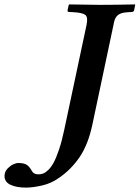

<svg xmlns="http://www.w3.org/2000/svg" viewBox="-130 -667 631 869"><path d="M43.9 122.1Q55.2 122.1 65.2 118.4Q75.2 114.7 88.4 102.3Q101.6 89.8 113 68.6Q124.5 47.4 137.5 9Q150.4 -29.3 161.1 -81.1L261.7 -554.2Q269 -588.9 256.6 -599.1Q244.1 -609.4 203.1 -611.8L183.1 -612.8Q174.3 -612.8 175.8 -621.1L181.2 -645L183.6 -647Q277.3 -645 321.3 -645Q386.2 -645 480.5 -647L481.9 -645L477.1 -621.1Q475.6 -613.3 467.3 -612.8L450.2 -611.8Q419.9 -610.4 405.8 -600.3Q391.6 -590.3 386.7 -568.8L288.1 -103Q269 -13.2 230.7 43.5Q192.4 100.1 136.7 138.2Q102.1 163.1 60.1 172.6Q18.1 182.1 -11.7 182.1Q-33.2 182.1 -51.3 179Q-69.3 175.8 -84 168.7Q-98.6 161.6 -105.2 148.9Q-111.8 136.2 -108.4 119.1Q-105.5 105.5 -94 94Q-82.5 82.5 -69.8 76.7Q-57.1 70.8 -46.9 70.8Q-19.5 70.8 -7.1 80.3Q5.4 89.8 14.2 106.9Q22.5 122.1 43.9 122.1Z"/></svg>

Font: Linux Libertine Slanted
Style: Semibold Slanted
Weight: 600
Designer: Philipp H. Poll
Foundry: Philipp H. Poll
Version: Version 5.1.1